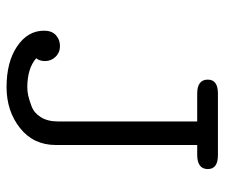

<svg xmlns="http://www.w3.org/2000/svg" viewBox="-68 -582 662 565"><g transform="rotate(90 262.5 -300.0)"><path d="M70.8 -99.1Q70.8 -122.1 84 -134Q97.2 -146 116 -146Q134.8 -146 147.5 -133.1Q160.2 -120.1 160.2 -102.1Q160.2 -85.9 151.9 -76.2Q180.7 -50.3 236.8 -49.8Q249 -49.8 261.5 -52.5Q273.9 -55.2 293.5 -62.5Q313 -69.8 325.4 -89.8Q337.9 -109.9 337.9 -140.1V-549.8H255.9Q214.8 -549.8 214.8 -581.1Q214.8 -610.8 255.9 -610.8H437Q478 -610.8 478 -581.1Q478 -550.3 437 -549.8H407.2V-133.8Q407.2 -67.9 357.2 -28.3Q307.1 11.2 236.8 11.2Q162.6 11.2 116.7 -20Q70.8 -51.3 70.8 -99.1Z"/></g></svg>

Font: CMU Typewriter Text Variable Width
Style: Medium
Weight: 500
Version: Version 0.7.0